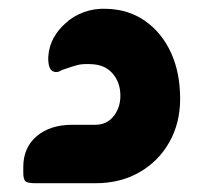

<svg xmlns="http://www.w3.org/2000/svg" viewBox="-20 -417 469 437"><path d="M198 0H60Q44 0 38.5 -4Q33 -8 33 -24V-37Q33 -81 63.5 -107Q94 -133 145 -133H197Q223 -133 238.5 -152.5Q254 -172 254 -199Q254 -229 236.5 -249.5Q219 -270 187 -271Q168 -272 156.5 -269Q145 -266 128 -260Q121 -258 117 -255.5Q113 -253 107 -253Q96 -254 92.5 -264.5Q89 -275 90 -290Q92 -313 102.5 -331.5Q113 -350 129 -364Q146 -380 170 -389Q194 -398 221 -397Q272 -396 310 -369.5Q348 -343 369 -297.5Q390 -252 390 -192Q390 -137 365.5 -93.5Q341 -50 297.5 -25Q254 0 198 0Z"/></svg>

Font: Zain Black
Style: Regular
Weight: 900
Designer: Zain,Boutros
Foundry: Mobile Telecommunications Company (Zain), 2024
Version: Version 1.50; ttfautohint (v1.8.4)